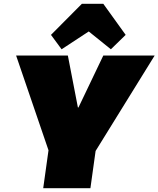

<svg xmlns="http://www.w3.org/2000/svg" viewBox="-20 -993 836 1013"><path d="M65 -700H338L391 -426H394L525 -700H796L481 -191H239ZM248 -287H497L457 0H208ZM249 -809 412 -973H525L643 -809L565 -733L380 -882H532L305 -733Z"/></svg>

Font: Pathway Extreme 28pt Black
Style: Italic
Weight: 900
Italic angle: -8°
Designer: Eduardo Rodriguez Tunni
Foundry: Eduardo Rodriguez Tunni
Version: Version 1.001;gftools[0.9.26]